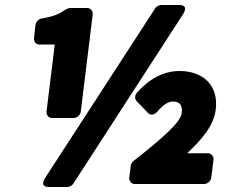

<svg xmlns="http://www.w3.org/2000/svg" viewBox="-20 -711 912 768"><path d="M166 -264C165 -253 173 -239 188 -239H275C286 -239 301 -249 303 -264L351 -654C352 -665 344 -679 329 -679H260C256 -679 250 -677 245 -674C213 -653 194 -645 146 -637C135 -635 124 -624 122 -612L116 -558C115 -547 122 -533 137 -533H199ZM249 37C257 37 268 32 273 24L712 -654C738 -695 695 -691 695 -691H625C617 -691 606 -686 601 -678L161 0C135 41 178 37 178 37ZM497 0C496 11 504 25 519 25H797C808 25 823 15 825 0L834 -73C835 -84 827 -98 812 -98H729C785 -152 835 -206 843 -273C855 -371 791 -427 698 -427C633 -427 573 -393 527 -339C519 -330 518 -315 527 -306L571 -260C585 -245 602 -256 609 -264C633 -293 654 -305 671 -305C697 -305 711 -292 707 -259C703 -224 638 -164 514 -67C508 -63 504 -55 503 -48Z"/></svg>

Font: Falling Sky
Style: BlkObl
Weight: 900
Designer: Paul D. Hunt
Foundry: Adobe Systems Incorporated
Version: Version 1.02